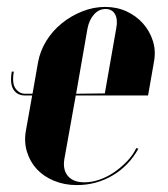

<svg xmlns="http://www.w3.org/2000/svg" viewBox="-20 -525 487 555"><path d="M90 -345Q96 -378 114 -407Q132 -436 158.5 -457.5Q185 -479 217.5 -492Q250 -505 284 -505Q318 -505 346 -492Q374 -479 393.5 -457Q413 -435 422 -406.5Q431 -378 425 -346L408 -249H199L166 -65Q161 -34 176.5 -16Q192 2 224 2Q245 2 267 -5.5Q289 -13 309 -26.5Q329 -40 346.5 -58Q364 -76 374 -97L380 -95Q352 -45 305 -17.5Q258 10 202 10Q166 10 136 -2.5Q106 -15 86.5 -36Q67 -57 58 -86Q49 -115 55 -148L73 -249H52Q30 -249 19 -266Q8 -283 14 -318H20Q14 -284 25 -269Q36 -254 53 -254H74ZM283 -255 316 -443Q321 -469 312.5 -484Q304 -499 285 -499Q266 -499 252 -483.5Q238 -468 233 -443L200 -254Z"/></svg>

Font: Moniqa Black Ita Display
Style: Italic
Weight: 900
Italic angle: -10°
Designer: Rajesh Rajput
Foundry: Rajesh Rajput
Version: Version 1.000